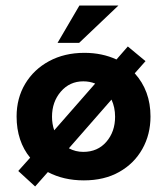

<svg xmlns="http://www.w3.org/2000/svg" viewBox="-20 -641 579 694"><path d="M506 -420 467 -376Q524 -313 524 -220Q524 -155 494.5 -102.5Q465 -50 411 -19.5Q357 11 283 11Q210 11 153 -19L107 33L46 -23L89 -71Q65 -100 52.5 -137.5Q40 -175 40 -220Q40 -286 71 -338Q102 -390 157.5 -420Q213 -450 285 -450Q349 -450 401 -426L442 -473ZM383 -281 229 -105Q253 -92 281 -92Q333 -92 364.5 -128.5Q396 -165 396 -219Q396 -253 383 -281ZM168 -219Q168 -193 176 -170L324 -339Q304 -347 281 -347Q232 -347 200 -310Q168 -273 168 -219ZM408 -621 266 -486H188L267 -621Z"/></svg>

Font: Reem Kufi SemiBold
Style: Regular
Weight: 600
Designer: Khaled Hosny
Version: Version 1.001